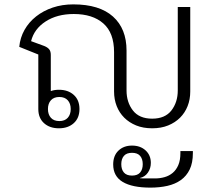

<svg xmlns="http://www.w3.org/2000/svg" viewBox="-20 -574 994 877"><path d="M675 12Q634 12 602 -1Q570 -14 547.5 -36.5Q525 -59 513 -89.5Q501 -120 501 -156V-336Q501 -424 452 -467Q403 -510 317 -510Q241 -510 188.5 -476Q136 -442 122 -386L182 -364Q197 -358 204.5 -349Q212 -340 212 -323V-158Q228 -164 249 -164Q291 -164 317 -140.5Q343 -117 343 -76Q343 -35 317 -11.5Q291 12 249 12Q207 12 181 -11.5Q155 -35 155 -76V-325L68 -360Q72 -402 92 -437.5Q112 -473 145 -499Q178 -525 221 -539.5Q264 -554 315 -554Q434 -554 496 -498.5Q558 -443 558 -343V-161Q558 -107 587 -69.5Q616 -32 675 -32Q734 -32 763 -69.5Q792 -107 792 -161V-542H849V-156Q849 -120 837 -89.5Q825 -59 802.5 -36.5Q780 -14 748 -1Q716 12 675 12ZM497 177Q497 137 521 114Q545 91 583 91Q621 91 645 113Q669 135 669 170Q669 195 655.5 214.5Q642 234 619 239V240Q627 241 634 241Q641 241 647 241H688Q711 241 732 235Q753 229 769 215.5Q785 202 794.5 180Q804 158 804 125V116H861V125Q861 170 846.5 200Q832 230 806 248.5Q780 267 744.5 275Q709 283 667 283Q584 283 540.5 257Q497 231 497 177ZM251 -21Q276 -21 289.5 -36Q303 -51 303 -76Q303 -101 289.5 -116Q276 -131 251 -131Q226 -131 212.5 -116Q199 -101 199 -76Q199 -51 212.5 -36Q226 -21 251 -21ZM583 228Q608 228 620 214Q632 200 632 176Q632 152 620 138Q608 124 583 124Q558 124 546 138Q534 152 534 176Q534 200 546 214Q558 228 583 228Z"/></svg>

Font: IBM Plex Sans Thai Looped Light
Style: Regular
Weight: 300
Designer: Mike Abbink, Paul van der Laan, Pieter van Rosmalen, Ben Mitchell, Mark Frömberg
Foundry: Bold Monday
Version: Version 1.1